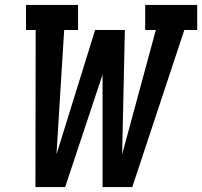

<svg xmlns="http://www.w3.org/2000/svg" viewBox="-20 -755 816 775"><path d="M123 0 124 -634H85V-735H295V-634H239L208 -132L364 -634H484L473 -132L609 -634H566V-735H776V-634H724L514 0H394V-454L243 0Z"/></svg>

Font: Iosevka Etoile Oblique
Style: Bold
Weight: 700
Italic angle: -9°
Designer: Belleve Invis
Foundry: Belleve Invis
Version: Version 15.5.2; ttfautohint (v1.8.4)